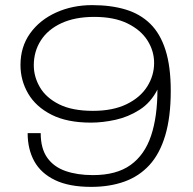

<svg xmlns="http://www.w3.org/2000/svg" viewBox="-20 -718 752 750"><path d="M336 12Q250 12 195 -14.5Q140 -41 114 -88Q88 -135 88 -198H139Q139 -138 164.5 -102Q190 -66 236 -50Q282 -34 343 -34Q435 -34 490 -73.5Q545 -113 570 -187.5Q595 -262 595 -368Q569 -317 525 -289Q481 -261 431 -250Q381 -239 335 -239Q242 -239 181 -270Q120 -301 90 -352.5Q60 -404 60 -464Q60 -535 97.5 -587.5Q135 -640 199 -669Q263 -698 340 -698Q413 -698 470 -681Q527 -664 566.5 -625.5Q606 -587 626.5 -522.5Q647 -458 647 -363Q647 -261 625.5 -189Q604 -117 563.5 -73Q523 -29 465.5 -8.5Q408 12 336 12ZM343 -285Q421 -285 474.5 -311Q528 -337 555 -380Q582 -423 582 -472Q582 -519 556 -560Q530 -601 478 -626.5Q426 -652 348 -652Q273 -652 220 -627.5Q167 -603 139.5 -560Q112 -517 112 -463Q112 -418 136 -377Q160 -336 211 -310.5Q262 -285 343 -285Z"/></svg>

Font: Archivo Expanded Thin
Style: Regular
Weight: 250
Width: 7
Designer: Hector Gatti
Foundry: Omnibus-Type
Version: Version 2.001